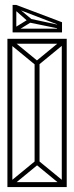

<svg xmlns="http://www.w3.org/2000/svg" viewBox="-20 -757 300 777"><path d="M10 0V-20H250V0ZM23 0 10 -13 122 -105 135 -92ZM237 0 125 -92 138 -105 250 -13ZM10 0V-600H30V0ZM120 -90V-510H140V-90ZM230 0V-600H250V0ZM122 -495 10 -587 23 -600 135 -508ZM15 -580V-600H250V-580ZM137 -495 124 -508 236 -600 249 -587ZM231 -626H37V-641H231ZM39 -626 31 -640 96 -680 104 -666ZM231 -626H211V-665H231ZM224 -640 93 -667 107 -680 224 -655ZM46 -626H31V-737H46ZM231 -651 31 -728 46 -737 231 -667ZM98 -666 31 -725 41 -735 107 -680Z"/></svg>

Font: Octagon Variable
Style: Regular
Weight: 400
Designer: Alexander Royter, Emma Schmalisch, Felix Willnauer, Friederike Temme, Greta Wachholz, Jason Tsiakas, Julia Baskal, Julia
Foundry: Type Design @ HAW Hamburg
Version: Version 1.000